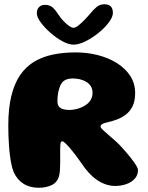

<svg xmlns="http://www.w3.org/2000/svg" viewBox="-20 -867 702 908"><path d="M164 21Q120.9 21 90.8 1.8Q60.6 -17.5 44.5 -53.9Q38.8 -67.9 34.4 -87.8Q30 -107.8 27.1 -131.5Q24.1 -155.2 22.4 -180.1Q20.6 -205 19.9 -229.1Q19.2 -253.2 19.2 -273.6Q19.2 -353.8 33.4 -412.3Q47.5 -470.9 74.4 -510.8Q101.4 -550.6 140.3 -574.4Q179.2 -598.1 229.1 -608.7Q278.9 -619.2 338.1 -619.2Q391.4 -619.2 441.4 -606.7Q491.5 -594.1 531.7 -569.4Q571.9 -544.6 595.5 -508.8Q619.1 -472.9 619.1 -426.4Q619.1 -389.1 606.9 -364.6Q594.8 -340 574.7 -324.8Q554.6 -309.5 530.9 -301.1Q507.2 -292.6 483.9 -287.5Q470.9 -284.8 463.2 -280.2Q455.6 -275.6 455.6 -268.2Q455.6 -263 466.7 -252.4Q477.8 -241.9 494.4 -227.8Q511 -213.6 528.6 -197.9Q546.1 -182.1 559 -166.9Q567.9 -157.1 577.9 -145.4Q588 -133.8 597.7 -121.6Q607.4 -109.4 615.2 -98.1Q623.1 -86.9 627.9 -77.6Q632.6 -68.2 632.6 -62.9Q632.6 -38.4 617 -21.5Q601.4 -4.6 576.8 3.9Q552.1 12.4 524.6 12.4Q501.5 12.4 479.6 4.8Q457.6 -2.8 437.4 -16.9Q417.2 -31 398.8 -51.3Q380.4 -71.6 363.8 -97.1Q343.4 -126 325.2 -148.9Q307.1 -171.8 293.7 -185.3Q280.2 -198.9 274.1 -198.9Q270.6 -198.9 268.6 -195.9Q266.5 -193 265.8 -186.3Q265 -179.6 264.8 -169.1Q264.5 -158.6 264.5 -143.4Q264.5 -135.8 264.6 -125Q264.8 -114.2 264.7 -102.4Q264.6 -90.6 264.2 -79.2Q263.8 -67.8 263.1 -57.9Q262.5 -48 261 -41.8Q253.5 -5.8 225.9 7.6Q198.4 21 164 21ZM308 -347Q319.6 -347 334.2 -349.7Q348.8 -352.4 363.4 -358.4Q378.1 -364.5 390.4 -373.9Q402.8 -383.2 410.2 -396.9Q417.6 -410.6 417.6 -428.4Q417.6 -445.8 409.8 -458.6Q401.9 -471.5 388.4 -479.7Q375 -487.9 358.5 -491.9Q342 -495.9 324.8 -495.9Q305.5 -495.9 293 -490.6Q280.5 -485.4 272.9 -475.4Q265.2 -465.5 260.9 -451Q257.8 -441.6 255.6 -431.6Q253.5 -421.5 252.6 -410.8Q251.6 -400 251.6 -387.4Q251.6 -373.1 258 -364.1Q264.4 -355.1 277.1 -351.1Q289.9 -347 308 -347ZM327.5 -655.8Q304.9 -655.8 275.2 -671.9Q245.6 -688 218.1 -712.3Q190.5 -736.6 172.4 -761.5Q154.2 -786.4 154.2 -804.2Q154.2 -823.2 164.8 -833.6Q175.4 -844 192.5 -844Q215.6 -844 229.4 -831.4Q243.2 -818.9 256.9 -797Q265.8 -783.1 279 -768.9Q292.2 -754.6 305.7 -745.1Q319.1 -735.6 327.9 -735.6Q336.8 -735.6 350.6 -746.4Q364.5 -757.2 379.4 -772.6Q394.4 -788 406 -802Q423.1 -822.5 437.6 -834.6Q452.1 -846.8 473.8 -846.8Q513.9 -846.8 513.9 -806.1Q513.9 -786.8 494.7 -761Q475.5 -735.2 445.8 -711.4Q416.1 -687.5 384.3 -671.6Q352.5 -655.8 327.5 -655.8Z"/></svg>

Font: Gluten Thin
Style: Regular
Weight: 100
Designer: Tyler Finck
Foundry: Etcetera Type Company
Version: Version 1.300